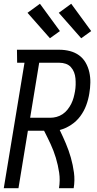

<svg xmlns="http://www.w3.org/2000/svg" viewBox="-20 -999 515 1019"><path d="M0 0 110 -666H71L70 -735H295Q324 -735 351 -728Q378 -721 399.5 -705.5Q421 -690 434.5 -666.5Q448 -643 454 -616Q460 -589 459.5 -560.5Q459 -532 454 -503Q449 -471 437.5 -440Q426 -409 406 -382Q386 -355 357 -336Q328 -317 297 -309Q314 -274 329.5 -237.5Q345 -201 356 -162.5Q367 -124 372.5 -83Q378 -42 371 0H293Q300 -42 294 -82.5Q288 -123 276.5 -161Q265 -199 248.5 -234.5Q232 -270 214 -305H128L78 0ZM140 -374H247Q263 -374 280 -378.5Q297 -383 312 -393Q327 -403 338.5 -417.5Q350 -432 358 -448Q366 -464 370.5 -480.5Q375 -497 378 -514Q381 -531 381.5 -548.5Q382 -566 380.5 -583Q379 -600 373 -615.5Q367 -631 356 -643Q345 -655 329 -660.5Q313 -666 295 -666H188ZM411 -796 292 -931 358 -979 464 -834ZM245 -796 126 -931 192 -979 298 -834Z"/></svg>

Font: Iosevka QP
Style: Italic
Weight: 400
Italic angle: -9°
Designer: Belleve Invis
Foundry: Belleve Invis
Version: Version 20.0.0; ttfautohint (v1.8.4)